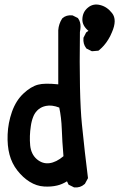

<svg xmlns="http://www.w3.org/2000/svg" viewBox="-20 -812 540 848"><path d="M305.2 14.6 285.6 4.9 282.7 3.4 281.2 0 275.9 -11.2Q253.9 2.4 232.4 7.3Q206.1 13.7 174.3 11.7Q141.6 9.8 110.8 -9.3Q81.1 -27.8 56.6 -59.1Q32.2 -90.3 22 -129.4Q11.7 -168 13.7 -218.3Q15.6 -268.6 32.7 -317.9Q50.3 -367.7 83.3 -398.7Q116.2 -429.7 147.9 -438Q176.3 -445.8 237.3 -439.5V-677.7V-678.2V-678.7Q239.3 -706.5 254.4 -730L255.4 -731L256.3 -731.9Q272.9 -746.6 298.8 -744.1H300.8L302.2 -743.2L321.8 -733.4L323.7 -732.4L325.2 -730.5Q330.6 -723.1 333.3 -713.6Q335.9 -704.1 335.7 -693.6Q335.4 -683.1 333 -670.9Q329.1 -387.7 341.8 -262.7Q354.5 -136.7 368.2 -28.8L368.7 -25.4L367.2 -22.5L355.5 -1L354.5 0.5L353 1.5Q334.5 18.1 308.6 15.6H306.6ZM260.3 -122.1Q257.3 -155.8 255.6 -185.3Q253.9 -214.8 252.9 -241.7Q251 -293.5 241.7 -336.9Q209 -349.6 183.1 -344.2Q173.8 -342.3 166 -338.9Q158.2 -335.4 151.6 -330.3Q145 -325.2 139.6 -318.4Q137.2 -315.9 135.5 -313.2Q133.8 -310.5 131.8 -307.1Q129.9 -303.7 128.4 -300.3Q127 -296.9 125.5 -293Q124 -289.1 122.6 -284.7Q121.1 -280.3 120.1 -275.6Q119.1 -271 117.9 -265.9Q116.7 -260.7 116.2 -255.4Q109.4 -211.4 113.3 -169.9Q117.2 -130.9 142.6 -108.9Q168 -87.4 198.2 -91.3Q228.5 -95.2 260.3 -122.1ZM383.3 -586.9 363.8 -596.7 361.8 -597.7 360.4 -599.6Q346.2 -618.2 348.6 -643.6V-645.5L349.6 -647L359.4 -666.5L360.4 -668.5L362.3 -669.9L370.6 -675.8Q342.8 -699.2 343.8 -727.1Q344.7 -758.8 367.7 -777.8Q391.1 -797.9 422.9 -789.6Q453.1 -782.2 475.1 -753.9Q498.5 -724.1 474.1 -668.9Q470.7 -660.2 466.6 -652.3Q462.4 -644.5 458 -637.2Q453.6 -629.9 448.7 -623.3Q443.8 -616.7 438.7 -610.8Q433.6 -605 428.2 -599.9Q422.9 -594.7 417 -589.8L415 -588.4L412.1 -587.9L388.7 -585.9H385.7Z"/></svg>

Font: NaikaiFont
Style: Bold
Weight: 700
Version: Version 1.89